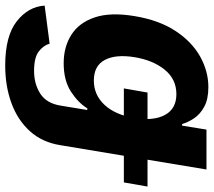

<svg xmlns="http://www.w3.org/2000/svg" viewBox="-61 -532 805 723"><g transform="rotate(90 341.5 -170.5)"><path d="M226.6 212.4Q115.8 212.4 60.4 169Q5 125.7 1.1 63.9L144.5 45.1Q150.6 67.8 173.5 85.8Q196.4 103.7 246.8 103.7Q296.2 103.7 332.7 80.3Q369.3 56.8 377.8 3.2L394.2 -96.6H387.8Q367.5 -62.9 325.3 -35.3Q283 -7.8 218 -7.8Q156.6 -7.8 111.2 -36.6Q65.7 -65.3 45.6 -124.3Q25.6 -183.2 40.5 -273.8Q55.8 -366.8 96.4 -428.6Q137.1 -490.4 192.6 -521.5Q248.2 -552.6 307.9 -552.6Q353.7 -552.6 381.9 -537.1Q410.2 -521.7 425.4 -498.9Q440.7 -476.2 447.1 -453.8H453.1L468 -545.5H618.3L526.6 5.3Q515.6 73.5 473.9 119.5Q432.2 165.5 368.3 188.9Q304.3 212.4 226.6 212.4ZM283.4 -121.4Q337.7 -121.4 375.2 -161.9Q412.6 -202.4 424.4 -274.5Q436.1 -346.2 412.8 -389.2Q389.6 -432.2 334.5 -432.2Q278.1 -432.2 242.4 -388.1Q206.7 -344.1 195.3 -274.5Q183.9 -203.8 205.8 -162.6Q227.6 -121.4 283.4 -121.4ZM312.9 -234.4 328.5 -323.5H682.5L666.9 -234.4Z"/></g></svg>

Font: Inter UI
Style: Bold Italic
Weight: 700
Italic angle: 9.39999°
Designer: Rasmus Andersson
Foundry: rsms
Version: 3.2;8d6f07862